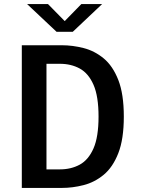

<svg xmlns="http://www.w3.org/2000/svg" viewBox="-20 -922 690 942"><path d="M87 0V-700H283.5Q336.5 -700 390.2 -686.2Q444 -672.5 488.8 -635.5Q533.5 -598.5 560.5 -529.5Q587.5 -460.5 587.5 -350Q587.5 -239.5 560.5 -170.5Q533.5 -101.5 488.8 -64.5Q444 -27.5 390.2 -13.8Q336.5 0 283.5 0ZM208 -91H274Q328.5 -91 371.2 -114.2Q414 -137.5 438.8 -194Q463.5 -250.5 463.5 -350Q463.5 -449.5 438.8 -506Q414 -562.5 371.2 -585.8Q328.5 -609 274 -609H208ZM113 -902H215.5L297.5 -818.5L379 -902H481L337 -766H257.5Z"/></svg>

Font: Trispace Medium
Style: Regular
Weight: 500
Designer: Tyler Finck
Foundry: Etcetera Type Company
Version: Version 1.210; ttfautohint (v1.8.3)